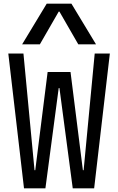

<svg xmlns="http://www.w3.org/2000/svg" viewBox="-20 -1020 640 1040"><path d="M110 0 25 -730H107L167 -98H171L238 -630H362L429 -98H433L493 -730H575L490 0H374L302 -543H298L226 0ZM100 -780 233 -1000H367L500 -780H404L302 -957H298L196 -780Z"/></svg>

Font: M PLUS Code Latin 60
Style: Regular
Weight: 400
Width: 7
Monospace: yes
Designer: Coji Morishita
Foundry: UNDERFOREST DESIGN
Version: Version 1.005; ttfautohint (v1.8.3)